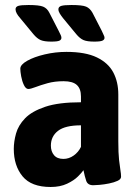

<svg xmlns="http://www.w3.org/2000/svg" viewBox="-20 -738 545 766"><path d="M182 8Q105 8 70 -34.5Q35 -77 35 -144Q35 -173 44 -205.5Q53 -238 80 -266Q107 -294 160.5 -312Q214 -330 303 -330V-353Q303 -384 286.5 -399Q270 -414 234 -414Q198 -414 169.5 -406Q141 -398 121.5 -390.5Q102 -383 93 -383Q83 -383 75.5 -398.5Q68 -414 64.5 -433.5Q61 -453 61 -464Q61 -480 88.5 -495.5Q116 -511 158.5 -521Q201 -531 245 -531Q321 -531 366.5 -509Q412 -487 432 -449Q452 -411 452 -361V-175Q452 -127 455 -100Q458 -73 460.5 -58.5Q463 -44 463 -33Q463 -23 449 -16.5Q435 -10 415 -6Q395 -2 377.5 -0.5Q360 1 352 1Q330 1 324 -16.5Q318 -34 313 -59Q307 -50 291 -34Q275 -18 247.5 -5Q220 8 182 8ZM233 -104Q255 -104 274 -117.5Q293 -131 303 -152V-238Q240 -238 211.5 -216Q183 -194 183 -157Q183 -134 195.5 -119Q208 -104 233 -104ZM356 -572Q328 -572 313.5 -578Q299 -584 284 -602L232 -665Q224 -675 218.5 -684Q213 -693 213 -701Q213 -711 224.5 -714.5Q236 -718 265 -718Q308 -718 323.5 -711.5Q339 -705 349 -687L386 -615Q391 -603 394 -597.5Q397 -592 397 -587Q397 -580 389 -576Q381 -572 356 -572ZM184 -572Q157 -572 142.5 -578Q128 -584 113 -602L61 -665Q52 -675 47 -684Q42 -693 42 -701Q42 -711 53 -714.5Q64 -718 94 -718Q136 -718 152 -711.5Q168 -705 177 -687L214 -615Q220 -603 222.5 -597.5Q225 -592 225 -587Q225 -580 217.5 -576Q210 -572 184 -572Z"/></svg>

Font: Asap Semi Condensed
Style: Bold
Weight: 700
Width: 4
Designer: Pablo Cosgaya
Foundry: Omnibus-Type
Version: Version 3.001; ttfautohint (v1.8.4.7-5d5b)